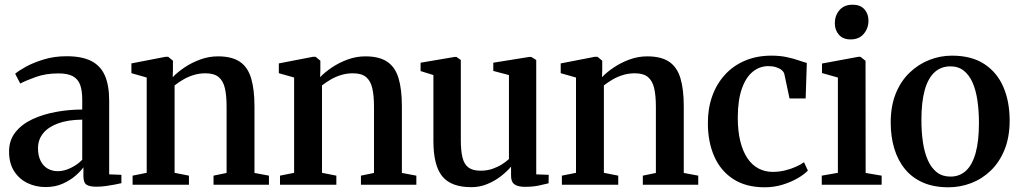

<svg xmlns="http://www.w3.org/2000/svg" viewBox="-20 -785 4338 816"><path d="M173.5 10Q132 10 96.8 -7Q61.5 -24 40 -57.5Q18.5 -91 18.5 -141Q18.5 -189 45.5 -223Q72.5 -257 117.2 -278Q162 -299 217.2 -309.2Q272.5 -319.5 329.5 -319.5V-361.5Q329.5 -399.5 320.8 -424Q312 -448.5 290 -460.8Q268 -473 228.5 -473Q174.5 -473 132.8 -458Q91 -443 66 -430L44.5 -471.5Q58.5 -484 90.2 -501.5Q122 -519 166.5 -532.5Q211 -546 263 -546Q328 -546 367.8 -525.8Q407.5 -505.5 425.8 -463.8Q444 -422 444 -357V-44L496 -42V-6.5Q485 -4 467.2 -0.5Q449.5 3 429.2 5.8Q409 8.5 390 8.5Q361 8.5 347.8 0Q334.5 -8.5 334.5 -37V-74Q324 -58.5 301.5 -38.8Q279 -19 246.8 -4.5Q214.5 10 173.5 10ZM225.5 -57.5Q252 -57.5 280.2 -71Q308.5 -84.5 329.5 -106V-276.5Q268.5 -276 226.5 -260.5Q184.5 -245 163 -218Q141.5 -191 141.5 -155Q141.5 -123.5 152.5 -101.5Q163.5 -79.5 182.5 -68.5Q201.5 -57.5 225.5 -57.5Z M603.5 -50.5V-455.5L538.5 -474V-515.5L683 -543.5H695L715 -527V-487.5L714 -457Q734 -478 764 -498.2Q794 -518.5 830.8 -532Q867.5 -545.5 906.5 -545.5Q965 -545.5 999 -522.8Q1033 -500 1047.2 -452.8Q1061.5 -405.5 1061.5 -333V-50L1123 -38.5V0H887.5V-38.5L943 -50V-331.5Q943 -379 935.8 -410.2Q928.5 -441.5 909.2 -457.5Q890 -473.5 853.5 -473.5Q827 -473.5 803.2 -466.2Q779.5 -459 759 -447Q738.5 -435 722 -422V-50.5L783 -38.5V0H543.5V-38.5Z M1230 -50.5V-455.5L1165 -474V-515.5L1309.5 -543.5H1321.5L1341.5 -527V-487.5L1340.5 -457Q1360.5 -478 1390.5 -498.2Q1420.5 -518.5 1457.2 -532Q1494 -545.5 1533 -545.5Q1591.5 -545.5 1625.5 -522.8Q1659.5 -500 1673.8 -452.8Q1688 -405.5 1688 -333V-50L1749.5 -38.5V0H1514V-38.5L1569.5 -50V-331.5Q1569.5 -379 1562.2 -410.2Q1555 -441.5 1535.8 -457.5Q1516.5 -473.5 1480 -473.5Q1453.5 -473.5 1429.8 -466.2Q1406 -459 1385.5 -447Q1365 -435 1348.5 -422V-50.5L1409.5 -38.5V0H1170V-38.5Z M2210.5 9Q2182 9 2167 -1.2Q2152 -11.5 2152 -38V-77Q2135 -56.5 2109 -36.2Q2083 -16 2051 -2.8Q2019 10.5 1983.5 10.5Q1897 10.5 1859.5 -35.8Q1822 -82 1822 -185.5V-466L1767.5 -483V-518.5L1912 -543H1920L1938.5 -530V-189Q1938.5 -144.5 1945.5 -115.8Q1952.5 -87 1970.8 -73.2Q1989 -59.5 2022 -59.5Q2049.5 -59.5 2072.2 -67.2Q2095 -75 2112.8 -86.2Q2130.5 -97.5 2143 -109V-466L2076.5 -483.5V-518.5L2229 -543H2238L2259 -530V-44L2312 -42L2311.5 -6Q2294.5 -1.5 2269 3.8Q2243.5 9 2210.5 9Z M2428 -50.5V-455.5L2363 -474V-515.5L2507.5 -543.5H2519.5L2539.5 -527V-487.5L2538.5 -457Q2558.5 -478 2588.5 -498.2Q2618.5 -518.5 2655.2 -532Q2692 -545.5 2731 -545.5Q2789.5 -545.5 2823.5 -522.8Q2857.5 -500 2871.8 -452.8Q2886 -405.5 2886 -333V-50L2947.5 -38.5V0H2712V-38.5L2767.5 -50V-331.5Q2767.5 -379 2760.2 -410.2Q2753 -441.5 2733.8 -457.5Q2714.5 -473.5 2678 -473.5Q2651.5 -473.5 2627.8 -466.2Q2604 -459 2583.5 -447Q2563 -435 2546.5 -422V-50.5L2607.5 -38.5V0H2368V-38.5Z M3230.5 11Q3150 11 3096.2 -24Q3042.5 -59 3015.5 -120.5Q2988.5 -182 2988.5 -261Q2988 -322.5 3006.5 -375Q3025 -427.5 3060.2 -466.5Q3095.5 -505.5 3145.8 -527Q3196 -548.5 3258.5 -548.5Q3295 -548.5 3324 -542.2Q3353 -536 3374.2 -528.5Q3395.5 -521 3409 -517.5L3404 -366.5H3335.5L3313.5 -470Q3311.5 -479 3302.5 -486.8Q3293.5 -494.5 3278.8 -499.2Q3264 -504 3245.5 -504Q3208.5 -504 3179.2 -480.2Q3150 -456.5 3133 -408.5Q3116 -360.5 3115.5 -286.5Q3115.5 -228.5 3126.2 -185Q3137 -141.5 3156.5 -112.5Q3176 -83.5 3203.5 -69Q3231 -54.5 3264 -54.5Q3290.5 -54.5 3315.5 -60.5Q3340.5 -66.5 3361.5 -75.8Q3382.5 -85 3397 -95.5L3413.5 -60Q3398.5 -44 3370 -27.5Q3341.5 -11 3305.5 0Q3269.5 11 3230.5 11Z M3472.5 0V-38.5L3541 -50.5V-455.5L3473.5 -474.5V-515L3627.5 -543.5H3637L3658.5 -526.5L3659 -50L3727 -38.5V0ZM3594.5 -617.5Q3563 -617.5 3545.5 -637.2Q3528 -657 3528 -686Q3528 -719 3547.8 -742Q3567.5 -765 3603.5 -765H3604.5Q3636 -765 3653.5 -745.8Q3671 -726.5 3671 -697Q3671 -665 3651 -641.2Q3631 -617.5 3595.5 -617.5Z M3765.5 -264Q3765.5 -334.5 3787 -387.5Q3808.5 -440.5 3845.8 -476.2Q3883 -512 3929.5 -530.2Q3976 -548.5 4026 -548.5Q4109 -548.5 4163.2 -513Q4217.5 -477.5 4244.2 -415.5Q4271 -353.5 4271 -273Q4271 -202.5 4249.5 -149.2Q4228 -96 4191 -60.2Q4154 -24.5 4107.5 -6.8Q4061 11 4011 11Q3949 11 3903 -9Q3857 -29 3826.5 -66Q3796 -103 3780.8 -153.5Q3765.5 -204 3765.5 -264ZM4019.5 -34.5Q4058.5 -34.5 4085.5 -59.5Q4112.5 -84.5 4126.5 -135Q4140.5 -185.5 4140.5 -262Q4140.5 -313 4134.2 -356.8Q4128 -400.5 4113.8 -433.2Q4099.5 -466 4076.2 -484.5Q4053 -503 4019.5 -503Q3979.5 -503 3952 -478Q3924.5 -453 3910.2 -402.8Q3896 -352.5 3896 -275Q3896 -224 3902.5 -180Q3909 -136 3923.8 -103.2Q3938.5 -70.5 3962 -52.5Q3985.5 -34.5 4019.5 -34.5Z"/></svg>

Font: Merriweather 72pt SemiBold
Style: Regular
Weight: 600
Version: Version 2.100